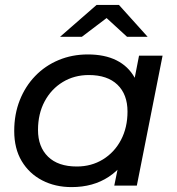

<svg xmlns="http://www.w3.org/2000/svg" viewBox="-20 -757 722 783"><path d="M272 6Q205 6 152 -21.5Q99 -49 68.5 -100Q38 -151 38 -223Q38 -291 60.5 -348Q83 -405 123.5 -447Q164 -489 219 -512Q274 -535 338 -535Q407 -535 455 -511Q503 -487 529 -440.5Q555 -394 555 -327Q555 -229 521 -153.5Q487 -78 423.5 -36Q360 6 272 6ZM293 -78Q353 -78 400 -107Q447 -136 473.5 -186.5Q500 -237 500 -302Q500 -372 459 -411.5Q418 -451 342 -451Q283 -451 236 -422.5Q189 -394 162 -343.5Q135 -293 135 -227Q135 -158 176 -118Q217 -78 293 -78ZM446 0 474 -137 506 -260 519 -386 547 -530H643L538 0ZM225 -607 374 -737H465L582 -607H498L378 -717H459L314 -607Z"/></svg>

Font: Montserrat Thin Medium
Style: Italic
Weight: 500
Italic angle: -11.3°
Version: Version 9.000